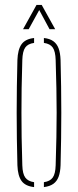

<svg xmlns="http://www.w3.org/2000/svg" viewBox="-20 -759 318 783"><path d="M51 -85Q49.5 -138.5 48.8 -192.2Q48 -246 48 -299.5Q48 -353 48.8 -406.8Q49.5 -460.5 51 -514Q52.5 -557 67.8 -578.5Q83 -600 119 -604V-584Q93.5 -580.5 82.8 -565Q72 -549.5 71 -514Q69 -450.5 68.2 -399Q67.5 -347.5 67.5 -299.5Q67.5 -251.5 68.2 -200Q69 -148.5 71 -85Q72 -50 83.2 -34.8Q94.5 -19.5 119 -16V4Q83 0 67.8 -21.2Q52.5 -42.5 51 -85ZM159 4V-16Q184 -19.5 195 -34.8Q206 -50 207 -85Q209 -148.5 210 -200Q211 -251.5 211 -299.5Q211 -347.5 210 -399Q209 -450.5 207 -514Q206 -549.5 195.2 -565Q184.5 -580.5 159 -584V-604Q183 -601.5 197.5 -591Q212 -580.5 219 -561.8Q226 -543 227 -514Q228.5 -460.5 229.2 -406.8Q230 -353 230 -299.5Q230 -246 229.2 -192.2Q228.5 -138.5 227 -85Q226 -57 219 -38.2Q212 -19.5 197.5 -9.2Q183 1 159 4ZM74 -640 129 -739H150L205 -640H182L140 -718L97 -640Z"/></svg>

Font: Big Shoulders Stencil Thin
Style: Regular
Weight: 100
Designer: Patric King
Foundry: XO Type Co
Version: Version 2.001